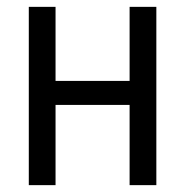

<svg xmlns="http://www.w3.org/2000/svg" viewBox="-20 -540 540 560"><path d="M64 0V-520H142V-304H358V-520H436V0H358V-234H142V0Z"/></svg>

Font: Iosevka Custom
Style: Regular
Weight: 400
Monospace: yes
Designer: Belleve Invis
Foundry: Belleve Invis
Version: Version 32.5.0; ttfautohint (v1.8.4)